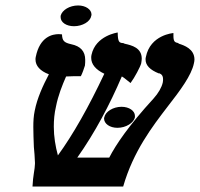

<svg xmlns="http://www.w3.org/2000/svg" viewBox="-20 -683 732 703"><path d="M690 -451C691 -456 692 -460 692 -465C692 -504 654 -517 635 -523C633 -523 633 -524 633 -524H635C634 -525 631 -526 626 -527C621 -529 615 -531 615 -551V-562C615 -562 530 -556 514 -474C513 -471 513 -468 513 -465C513 -444 529 -427 562 -414V-415C567 -413 577 -410 577 -393C577 -390 577 -386 576 -381C572 -363 560 -342 542 -322C452 -224 404 -153 380 -106H263C328 -198 382 -300 426 -403C430 -401 435 -398 458 -379C473 -399 494 -439 497 -451C498 -458 499 -463 499 -468C499 -508 463 -517 436 -523C435 -524 434 -524 432 -525C430 -525 427 -526 424 -526C418 -528 411 -529 411 -564C411 -564 330 -553 315 -482C314 -478 314 -475 314 -471C314 -448 330 -428 362 -413C305 -292 248 -191 192 -114C183 -147 177 -183 177 -219C177 -243 179 -268 185 -293C193 -334 208 -371 222 -403H223C232 -404 261 -404 276 -404C281 -413 288 -433 291 -443C292 -451 292 -458 292 -464C292 -495 275 -514 241 -521C214 -527 208 -534 207 -557C207 -557 202 -558 195 -558C172 -558 126 -549 111 -475C110 -472 110 -468 110 -465C110 -442 127 -423 159 -411C138 -371 116 -324 107 -277C103 -258 102 -239 102 -218C102 -196 103 -172 104 -145C106 -127 107 -109 108 -88V-83C108 -74 106 -62 104 -49C102 -36 100 -21 99 0H431C468 -129 538 -220 594 -293C640 -352 681 -407 690 -451ZM362 -254C361 -252 361 -250 361 -249C361 -230 382 -215 410 -215C441 -215 470 -233 474 -254V-259C474 -277 453 -292 425 -292C394 -292 366 -274 362 -254ZM202 -625V-620C202 -601 223 -587 251 -587C282 -587 311 -604 314 -625C315 -626 315 -628 315 -630C315 -648 294 -663 266 -663C235 -663 207 -646 202 -625Z"/></svg>

Font: Libertinus Serif
Style: Bold Italic
Weight: 700
Italic angle: -12°
Designer: Philipp H. Poll, Khaled Hosny
Foundry: Caleb Maclennan
Version: Version 7.050;RELEASE